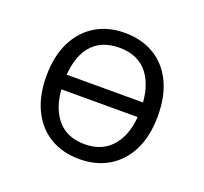

<svg xmlns="http://www.w3.org/2000/svg" viewBox="-99 -638 813 765"><g transform="rotate(20 308.0 -255.5)"><path d="M125 -225V-287H491V-225ZM308 12Q237.5 12 184.5 -19.2Q131.5 -50.5 101.8 -110.2Q72 -170 72 -255Q72 -339 101.8 -399Q131.5 -459 184.5 -491Q237.5 -523 308 -523Q378.5 -523 431.8 -491.8Q485 -460.5 514.5 -400.8Q544 -341 544 -256Q544 -172 514.5 -112Q485 -52 431.8 -20Q378.5 12 308 12ZM308 -51Q385.5 -51 428.2 -105.5Q471 -160 471 -256Q471 -351.5 429.8 -405.8Q388.5 -460 308 -460Q228 -460 186.5 -407.5Q145 -355 145 -255Q145 -160 186.5 -105.5Q228 -51 308 -51Z"/></g></svg>

Font: Overpass Mono Light
Style: Regular
Weight: 300
Monospace: yes
Designer: Delve Withrington, Dave Bailey
Foundry: Delve Fonts LLC
Version: Version 4.000